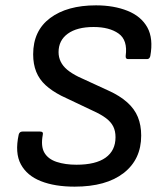

<svg xmlns="http://www.w3.org/2000/svg" viewBox="-20 -686 597 718"><path d="M259 12Q185 12 133 -8.5Q81 -29 58 -71.5Q35 -114 50 -183Q53 -194 64 -194H130Q143 -194 140 -182Q132 -139 146 -115Q160 -91 192 -80.5Q224 -70 266 -70Q338 -70 375 -96.5Q412 -123 412 -173Q412 -196 403.5 -213Q395 -230 376.5 -244Q358 -258 327 -272L209 -328Q174 -346 150.5 -367.5Q127 -389 115.5 -417.5Q104 -446 104 -483Q104 -571 167.5 -618.5Q231 -666 339 -666Q406 -666 457 -645.5Q508 -625 531 -583.5Q554 -542 542 -476Q539 -465 530 -465H459Q449 -465 450 -477Q458 -536 423.5 -560.5Q389 -585 330 -585Q268 -585 233.5 -560Q199 -535 199 -491Q199 -472 207 -455.5Q215 -439 231 -425.5Q247 -412 273 -399L386 -347Q428 -328 455.5 -303.5Q483 -279 495.5 -248.5Q508 -218 508 -179Q508 -90 442.5 -39Q377 12 259 12Z"/></svg>

Font: Sofia Sans Medium
Style: Italic
Weight: 500
Italic angle: -9°
Version: Version 4.101